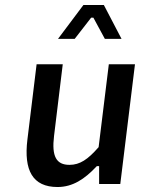

<svg xmlns="http://www.w3.org/2000/svg" viewBox="-20 -739 576 771"><path d="M211 12C272 12 320 -20 367 -70L369 -72H378V0H463L522 -481H417L376 -148L375 -147C333 -99 301 -77 259 -77C206 -77 187 -111 197 -193L232 -481H127L90 -178C75 -55 111 12 211 12ZM280 -583 346 -668H355L401 -583H468L397 -719H315L213 -583Z"/></svg>

Font: Falling Sky
Style: LightObl
Weight: 400
Designer: Paul D. Hunt
Foundry: Adobe Systems Incorporated
Version: Version 1.02